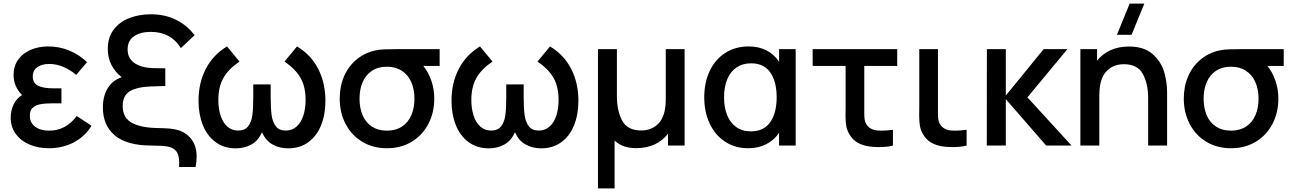

<svg xmlns="http://www.w3.org/2000/svg" viewBox="-20 -815 7234 1075"><path d="M492.5 -111Q456.5 -51.5 393.8 -18.2Q331 15 253 15Q194 15 145.5 -5.5Q97 -26 68.5 -64.8Q40 -103.5 40 -156.5Q40 -196.5 56.2 -230.2Q72.5 -264 103.5 -283Q56 -330.5 56 -395.5Q56 -445.5 82.2 -481.8Q108.5 -518 152.8 -536.5Q197 -555 250 -555Q312.5 -555 368 -532Q423.5 -509 467.5 -467L406.5 -395.5Q375.5 -423 335.8 -440Q296 -457 255.5 -457Q215.5 -457 189.5 -439.2Q163.5 -421.5 163.5 -386.5Q163.5 -350 193 -335.2Q222.5 -320.5 276.5 -320.5H324V-236.5H276Q233.5 -236.5 206.2 -231.5Q179 -226.5 163 -211.5Q147 -196.5 147 -167.5Q147 -128.5 176.2 -106Q205.5 -83.5 255.5 -83.5Q348.5 -83.5 409.5 -165.5Z M982.5 120Q983.5 104 983.5 97Q983.5 52.5 966.8 31.8Q950 11 919.2 5.5Q888.5 0 830.5 0Q690.5 0 623.2 -56.5Q556 -113 556 -213Q556 -276 582.5 -320.2Q609 -364.5 661.5 -383Q625 -410.5 604.2 -450.8Q583.5 -491 583.5 -541.5Q583.5 -606.5 617.2 -650.2Q651 -694 705.8 -714.5Q760.5 -735 824.5 -735Q905 -735 967 -703.5Q1029 -672 1069.5 -618L992.5 -545.5Q937 -636.5 824.5 -636.5Q765.5 -636.5 730 -611.8Q694.5 -587 694.5 -538.5Q694.5 -489.5 731.5 -463Q768.5 -436.5 833 -433.5Q852 -432.5 905.5 -432.5V-333.5Q895 -333.5 824.5 -331Q746.5 -328 706.8 -304Q667 -280 667 -221.5Q667 -155.5 718.5 -127.2Q770 -99 866.5 -98Q902 -97.5 928.5 -95.2Q955 -93 977.5 -86.5Q1024.5 -72 1052.8 -34.2Q1081 3.5 1081 63Q1081 89.5 1075 120Z M1643 -555Q1721.5 -508 1761.8 -429Q1802 -350 1802 -250.5Q1802 -174 1777.8 -113.8Q1753.5 -53.5 1706.5 -19Q1659.5 15.5 1593.5 15.5Q1544 15.5 1505.2 -6.5Q1466.5 -28.5 1447 -75Q1427 -28.5 1388.5 -6.5Q1350 15.5 1300.5 15.5Q1234 15.5 1186.8 -19.5Q1139.5 -54.5 1115.5 -115Q1091.5 -175.5 1091.5 -251Q1091.5 -350.5 1132.2 -429.2Q1173 -508 1251 -555L1321 -470.5Q1257.5 -427 1230 -377Q1202.5 -327 1202.5 -255.5Q1202.5 -206 1215.2 -167.2Q1228 -128.5 1253 -106.2Q1278 -84 1313.5 -84Q1350.5 -84 1369 -107.5Q1387.5 -131 1392.8 -169.2Q1398 -207.5 1398 -268.5V-342.5H1495.5V-268.5Q1495.5 -207.5 1501 -169.2Q1506.5 -131 1524.8 -107.5Q1543 -84 1580 -84Q1616 -84 1641 -106.8Q1666 -129.5 1678.5 -168.2Q1691 -207 1691 -255.5Q1691 -328.5 1663.2 -378Q1635.5 -427.5 1573 -470.5Z M2350 -446Q2378.5 -411 2395 -363.5Q2411.5 -316 2411.5 -263Q2411.5 -184 2378.2 -120.8Q2345 -57.5 2284.8 -21.2Q2224.5 15 2146.5 15Q2068.5 15 2008.2 -21.2Q1948 -57.5 1915 -121Q1882 -184.5 1882 -263Q1882 -331.5 1906.5 -388Q1931 -444.5 1976.8 -482.2Q2022.5 -520 2083.5 -533Q2105.5 -537.5 2133.8 -538.8Q2162 -540 2213 -540H2441.5V-446ZM2300.5 -263Q2300.5 -315 2282.8 -355.2Q2265 -395.5 2230.2 -418.5Q2195.5 -441.5 2146.5 -441.5Q2096 -441.5 2061.5 -418Q2027 -394.5 2010 -354.2Q1993 -314 1993 -263Q1993 -209 2010.8 -168.5Q2028.5 -128 2063 -105.8Q2097.5 -83.5 2146.5 -83.5Q2196 -83.5 2230.8 -106.5Q2265.5 -129.5 2283 -170Q2300.5 -210.5 2300.5 -263Z M3059.5 -555Q3138 -508 3178.2 -429Q3218.5 -350 3218.5 -250.5Q3218.5 -174 3194.2 -113.8Q3170 -53.5 3123 -19Q3076 15.5 3010 15.5Q2960.5 15.5 2921.8 -6.5Q2883 -28.5 2863.5 -75Q2843.5 -28.5 2805 -6.5Q2766.5 15.5 2717 15.5Q2650.5 15.5 2603.2 -19.5Q2556 -54.5 2532 -115Q2508 -175.5 2508 -251Q2508 -350.5 2548.8 -429.2Q2589.5 -508 2667.5 -555L2737.5 -470.5Q2674 -427 2646.5 -377Q2619 -327 2619 -255.5Q2619 -206 2631.8 -167.2Q2644.5 -128.5 2669.5 -106.2Q2694.5 -84 2730 -84Q2767 -84 2785.5 -107.5Q2804 -131 2809.2 -169.2Q2814.5 -207.5 2814.5 -268.5V-342.5H2912V-268.5Q2912 -207.5 2917.5 -169.2Q2923 -131 2941.2 -107.5Q2959.5 -84 2996.5 -84Q3032.5 -84 3057.5 -106.8Q3082.5 -129.5 3095 -168.2Q3107.5 -207 3107.5 -255.5Q3107.5 -328.5 3079.8 -378Q3052 -427.5 2989.5 -470.5Z M3328 -540H3434V-274.5Q3434 -195 3463.5 -139.8Q3493 -84.5 3570 -84.5Q3631.5 -84.5 3669.5 -126.5Q3707.5 -168.5 3707.5 -259V-540H3813V0H3720V-66.5Q3690 -27 3644.8 -6.2Q3599.5 14.5 3541.5 14.5Q3466 14.5 3421 -28V240H3328Z M4435 -540V0H4342V-71.5Q4315 -30.5 4270.2 -7.8Q4225.5 15 4169.5 15Q4095 15 4039 -22.2Q3983 -59.5 3953 -124.2Q3923 -189 3923 -270Q3923 -352 3953.2 -416.8Q3983.5 -481.5 4040 -518.2Q4096.5 -555 4172.5 -555Q4228 -555 4271.5 -532.8Q4315 -510.5 4342 -469.5V-540ZM4328.5 -270.5Q4328.5 -358 4292.8 -409.2Q4257 -460.5 4185.5 -460.5Q4137.5 -460.5 4103.2 -437Q4069 -413.5 4051.5 -370.5Q4034 -327.5 4034 -269.5Q4034 -215 4050.5 -172.2Q4067 -129.5 4100.8 -104.5Q4134.5 -79.5 4184 -79.5Q4256.5 -79.5 4292.5 -131Q4328.5 -182.5 4328.5 -270.5Z M4735.5 -63.5Q4722.5 -85.5 4718.2 -108.8Q4714 -132 4714 -166.5L4714.5 -212.5V-446H4530V-540H5003.5V-446H4819V-217.5V-184.5Q4819 -161 4821 -146.5Q4823 -132 4830 -120.5Q4847 -90 4891 -84.5Q4907 -83.5 4916 -83.5Q4946 -83.5 4979.5 -88.5V0Q4948.5 8.5 4900 8.5Q4867.5 8.5 4842.5 4.5Q4807.5 -1.5 4780.8 -16.8Q4754 -32 4735.5 -63.5Z M5148 -63.5Q5135 -85.5 5130.8 -108.8Q5126.5 -132 5126.5 -166.5L5127 -212.5V-540H5231.5V-217.5V-184.5Q5231.5 -161 5233.5 -146.5Q5235.5 -132 5242.5 -120.5Q5259.5 -90 5303.5 -84.5Q5319.5 -83.5 5328.5 -83.5Q5358.5 -83.5 5392 -88.5V0Q5361 8.5 5312.5 8.5Q5280 8.5 5255 4.5Q5220 -1.5 5193.2 -16.8Q5166.5 -32 5148 -63.5Z M5505 0 5505.5 -540H5611.5V-280L5823.5 -540H5956.5L5732.5 -270L5979.5 0H5837.5L5611.5 -260V0Z M6387 -795 6315.5 -620H6233.5L6305 -795ZM6514.5 -300V0H6408.5V-265.5Q6408.5 -345 6379 -400.2Q6349.5 -455.5 6272 -455.5Q6210.5 -455.5 6172.8 -413.5Q6135 -371.5 6135 -281V0H6029V-540H6122.5V-475.5Q6153 -513.5 6198 -534Q6243 -554.5 6301 -554.5Q6386 -554.5 6433.8 -511.8Q6481.5 -469 6498 -412Q6514.5 -355 6514.5 -300Z M7076 -446Q7104.5 -411 7121 -363.5Q7137.5 -316 7137.5 -263Q7137.5 -184 7104.2 -120.8Q7071 -57.5 7010.8 -21.2Q6950.5 15 6872.5 15Q6794.5 15 6734.2 -21.2Q6674 -57.5 6641 -121Q6608 -184.5 6608 -263Q6608 -331.5 6632.5 -388Q6657 -444.5 6702.8 -482.2Q6748.5 -520 6809.5 -533Q6831.5 -537.5 6859.8 -538.8Q6888 -540 6939 -540H7167.5V-446ZM7026.5 -263Q7026.5 -315 7008.8 -355.2Q6991 -395.5 6956.2 -418.5Q6921.5 -441.5 6872.5 -441.5Q6822 -441.5 6787.5 -418Q6753 -394.5 6736 -354.2Q6719 -314 6719 -263Q6719 -209 6736.8 -168.5Q6754.5 -128 6789 -105.8Q6823.5 -83.5 6872.5 -83.5Q6922 -83.5 6956.8 -106.5Q6991.5 -129.5 7009 -170Q7026.5 -210.5 7026.5 -263Z"/></svg>

Font: Manrope KiralyPet SmBd KiralyPet
Style: Regular
Weight: 600
Designer: Mikhail Sharanda
Foundry: Mikhail Sharanda
Version: Version 4.502